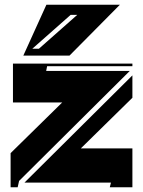

<svg xmlns="http://www.w3.org/2000/svg" viewBox="-20 -795 605 815"><path d="M25 0V-145L244 -360H35V-525H542V-514H180L176 -494H531L61 -27L55 0ZM84 -20 542 -475V-380L323 -165H542V0H446L451 -20ZM275 -559H79L177 -775H489ZM308 -732H280L117 -588H145Z"/></svg>

Font: J.M. Nexus Grotesque
Style: Regular
Weight: 900
Designer: deFharo
Foundry: deFharo
Version: Version 3.003